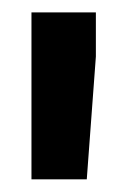

<svg xmlns="http://www.w3.org/2000/svg" viewBox="-20 -770 202 310"><path d="M134.8 -678.7 120.1 -480.5H30.8V-671.4V-750H134.8Z"/></svg>

Font: Heebo
Style: Bold
Weight: 700
Designer: Oded Ezer
Foundry: Ezer Type House
Version: Version 3.100